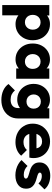

<svg xmlns="http://www.w3.org/2000/svg" viewBox="1011 -1551 758 2820"><g transform="rotate(90 1390.0 -141.0)"><path d="M334 10Q285 10 244 -9Q203 -28 177 -61.5Q151 -95 147 -138V-343Q151 -386 177 -421Q203 -456 244 -476Q285 -496 334 -496Q403 -496 456.5 -463Q510 -430 540.5 -373Q571 -316 571 -243Q571 -170 540.5 -113Q510 -56 456.5 -23Q403 10 334 10ZM306 -128Q339 -128 363.5 -143Q388 -158 402 -184Q416 -210 416 -243Q416 -277 402 -303Q388 -329 363.5 -343.5Q339 -358 307 -358Q275 -358 250.5 -343.5Q226 -329 212 -303Q198 -277 198 -243Q198 -210 211.5 -184Q225 -158 250 -143Q275 -128 306 -128ZM54 205V-486H207V-361L182 -243L205 -125V205Z M852 10Q785 10 732.5 -23Q680 -56 649.5 -113Q619 -170 619 -243Q619 -316 649.5 -373Q680 -430 732.5 -463Q785 -496 852 -496Q901 -496 940.5 -477Q980 -458 1005 -424.5Q1030 -391 1033 -348V-138Q1030 -95 1005.5 -61.5Q981 -28 941 -9Q901 10 852 10ZM883 -128Q932 -128 962 -160.5Q992 -193 992 -243Q992 -277 978.5 -303Q965 -329 940.5 -343.5Q916 -358 884 -358Q852 -358 827.5 -343.5Q803 -329 788.5 -303Q774 -277 774 -243Q774 -210 788 -184Q802 -158 827 -143Q852 -128 883 -128ZM986 0V-131L1009 -249L986 -367V-486H1136V0Z M1450 218Q1370 218 1309.5 190.5Q1249 163 1214 113L1308 19Q1334 50 1366.5 66Q1399 82 1445 82Q1502 82 1534.5 54Q1567 26 1567 -25V-149L1593 -255L1570 -361V-486H1720V-29Q1720 46 1685 101Q1650 156 1589 187Q1528 218 1450 218ZM1443 -15Q1376 -15 1324 -47Q1272 -79 1242 -134Q1212 -189 1212 -256Q1212 -324 1242 -378.5Q1272 -433 1324 -464.5Q1376 -496 1443 -496Q1493 -496 1532.5 -477.5Q1572 -459 1596.5 -425.5Q1621 -392 1624 -348V-163Q1621 -120 1596.5 -86.5Q1572 -53 1532 -34Q1492 -15 1443 -15ZM1472 -151Q1504 -151 1527.5 -165Q1551 -179 1563.5 -202.5Q1576 -226 1576 -256Q1576 -286 1563.5 -310Q1551 -334 1527.5 -348Q1504 -362 1472 -362Q1441 -362 1417 -348Q1393 -334 1380 -310Q1367 -286 1367 -256Q1367 -228 1380 -203.5Q1393 -179 1416.5 -165Q1440 -151 1472 -151Z M2068 11Q1989 11 1927.5 -21.5Q1866 -54 1831 -112Q1796 -170 1796 -243Q1796 -316 1830.5 -373.5Q1865 -431 1924 -464Q1983 -497 2057 -497Q2129 -497 2184 -466Q2239 -435 2270.5 -380Q2302 -325 2302 -254Q2302 -241 2300.5 -226.5Q2299 -212 2295 -193L1876 -192V-297L2230 -298L2164 -254Q2163 -296 2151 -323.5Q2139 -351 2115.5 -365.5Q2092 -380 2058 -380Q2022 -380 1995.5 -363.5Q1969 -347 1954.5 -317Q1940 -287 1940 -244Q1940 -201 1955.5 -170.5Q1971 -140 1999.5 -123.5Q2028 -107 2067 -107Q2103 -107 2132 -119.5Q2161 -132 2183 -157L2267 -73Q2231 -31 2180 -10Q2129 11 2068 11Z M2553 12Q2510 12 2468.5 1Q2427 -10 2391.5 -30.5Q2356 -51 2331 -78L2418 -166Q2442 -140 2475 -125.5Q2508 -111 2547 -111Q2574 -111 2588.5 -119Q2603 -127 2603 -141Q2603 -159 2585.5 -168.5Q2568 -178 2541 -185.5Q2514 -193 2484 -202Q2454 -211 2427 -227Q2400 -243 2383 -271.5Q2366 -300 2366 -344Q2366 -391 2390 -425.5Q2414 -460 2458 -480Q2502 -500 2561 -500Q2623 -500 2675.5 -478.5Q2728 -457 2761 -415L2674 -327Q2651 -354 2622.5 -365Q2594 -376 2567 -376Q2541 -376 2528 -368.5Q2515 -361 2515 -347Q2515 -332 2532 -323Q2549 -314 2576 -307Q2603 -300 2633 -290Q2663 -280 2690 -263Q2717 -246 2734 -217.5Q2751 -189 2751 -143Q2751 -72 2697.5 -30Q2644 12 2553 12Z"/></g></svg>

Font: Outfit-Bold
Style: Bold
Weight: 700
Designer: Rodrigo Fuenzalida
Foundry: fragTYPE
Version: Version 1.000